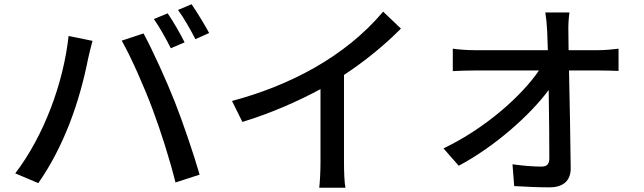

<svg xmlns="http://www.w3.org/2000/svg" viewBox="-20 -850 3040 907"><path d="M885 -830 821 -803C849 -765 881 -708 903 -665L968 -694C949 -730 911 -792 885 -830ZM772 -787 707 -760C734 -722 767 -662 787 -622L852 -650C833 -689 797 -751 772 -787ZM700 -336C740 -229 782 -97 809 12L923 -25C896 -119 843 -275 805 -371C765 -472 699 -617 658 -692L555 -658C598 -583 661 -440 700 -336ZM52 -31 161 15C282 -159 355 -365 396 -572C401 -594 410 -632 417 -657L304 -680C280 -459 188 -209 52 -31Z M1076 -373 1125 -274C1257 -314 1389 -372 1494 -429V-81C1494 -40 1491 15 1488 37H1612C1607 15 1605 -40 1605 -81V-496C1704 -561 1798 -638 1874 -715L1790 -795C1608 -579 1345 -445 1076 -373Z M2670 -791H2556C2560 -767 2563 -740 2565 -700C2566 -676 2567 -646 2568 -613H2219C2187 -613 2147 -616 2119 -620V-514C2152 -516 2186 -517 2221 -517H2526C2446 -399 2274 -244 2075 -149L2147 -67C2317 -157 2486 -308 2572 -425C2574 -303 2575 -178 2575 -103C2575 -76 2565 -63 2538 -63C2502 -63 2447 -67 2401 -74L2409 29C2462 32 2520 35 2575 35C2642 35 2676 3 2676 -55C2675 -184 2671 -369 2668 -517H2814C2839 -517 2875 -516 2902 -515V-620C2881 -617 2838 -613 2809 -613H2666C2666 -647 2665 -676 2665 -700C2664 -729 2666 -762 2670 -791Z"/></svg>

Font: DAIFUKU Sans JP Medium
Style: Regular
Weight: 500
Designer: Original font ‘Source Han Sans JP’ : Ryoko NISHIZUKA  (kana, bopomofo & ideographs); Paul D. Hunt (Latin, Greek & Cyrill
Foundry: Daifuku
Version: Version 1.000